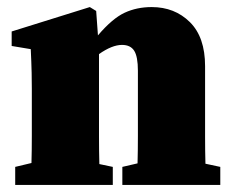

<svg xmlns="http://www.w3.org/2000/svg" viewBox="-20 -523 660 543"><path d="M23 0V-51L69 -62Q70 -98 70 -138.5Q70 -179 70 -210V-272Q70 -300 69.5 -317Q69 -334 68.5 -349Q68 -364 67 -384L13 -393V-434L234 -503L252 -492L257 -423Q298 -471 332.5 -487Q367 -503 409 -503Q474 -503 517 -460.5Q560 -418 560 -336V-210Q560 -178 560 -137Q560 -96 561 -60L603 -51V0H326V-51L369 -61Q370 -97 370 -138Q370 -179 370 -210V-323Q370 -363 359.5 -379.5Q349 -396 325 -396Q297 -396 260 -370V-210Q260 -179 260 -137.5Q260 -96 261 -59L299 -51V0Z"/></svg>

Font: Source Serif Pro Black
Style: Regular
Weight: 900
Designer: Frank Grießhammer
Foundry: Adobe Systems Incorporated
Version: Version 3.001;hotconv 1.0.111;makeotfexe 2.5.65597